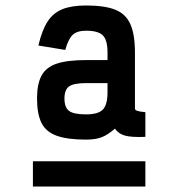

<svg xmlns="http://www.w3.org/2000/svg" viewBox="-20 -834 640 700"><path d="M294 -325Q226 -325 187 -339Q148 -353 131.5 -385.5Q115 -418 115 -475Q115 -528 131.5 -558.5Q148 -589 187 -602Q226 -615 294 -615H372V-642Q372 -688 355 -705Q338 -722 294 -722Q261 -722 245 -707Q229 -692 218 -652L120 -668Q133 -724 153.5 -755.5Q174 -787 207.5 -800.5Q241 -814 294 -814Q362 -814 400.5 -798.5Q439 -783 455.5 -745.5Q472 -708 472 -642V-438Q472 -433 480 -430Q488 -427 510 -425V-335Q460 -333 436 -339.5Q412 -346 399 -365Q374 -343 351.5 -334Q329 -325 294 -325ZM294 -417Q338 -417 355 -434.5Q372 -452 372 -498V-531H294Q249 -531 232 -519Q215 -507 215 -475Q215 -442 232 -429.5Q249 -417 294 -417ZM100 -154V-246H510V-154Z"/></svg>

Font: Victor Mono Thin
Style: Bold
Weight: 700
Monospace: yes
Version: Version 1.561;gftools[0.9.30]